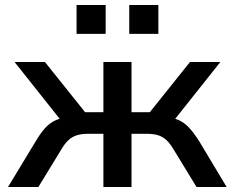

<svg xmlns="http://www.w3.org/2000/svg" viewBox="-20 -745 936 765"><path d="M12 0 121 -180Q141 -214 159.5 -234.5Q178 -255 201 -265.5Q224 -276 255 -279L235 -250L38 -498H159L319 -298H392V-498H504V-298H577L737 -498H858L661 -250L640 -279Q671 -276 693 -266Q715 -256 734 -235.5Q753 -215 775 -180L883 0H763L672 -149Q658 -173 643.5 -186.5Q629 -200 610.5 -206Q592 -212 563 -212H504V0H392V-212H332Q305 -212 286 -206Q267 -200 252.5 -186.5Q238 -173 224 -149L133 0ZM495 -610V-725H611V-610ZM285 -610V-725H401V-610Z"/></svg>

Font: Nunito Sans 7pt SemiBold
Style: Regular
Weight: 600
Designer: Vernon Adams
Foundry: Vernon Adams
Version: Version 3.101;gftools[0.9.27]